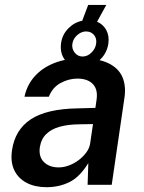

<svg xmlns="http://www.w3.org/2000/svg" viewBox="-20 -770 598 800"><path d="M423 -749.5 384.5 -679.5Q409.5 -669 422.8 -644.8Q436 -620.5 431.5 -588.5Q425 -545 392.2 -517.2Q359.5 -489.5 317.5 -489.5Q276.5 -489.5 252.5 -518Q228.5 -546.5 234.5 -590.5Q239.5 -626 264.5 -651.5Q289.5 -677 322.5 -683.5L347.5 -749.5ZM380.5 -587.5Q384 -609.5 371.8 -624.2Q359.5 -639 338.5 -639Q319.5 -639 302.2 -624.2Q285 -609.5 281.5 -587.5Q278.5 -567 291.2 -550.8Q304 -534.5 324 -534.5Q344.5 -534.5 361 -550.8Q377.5 -567 380.5 -587.5ZM174 10Q126 10 91 -8.2Q56 -26.5 39.5 -60.8Q23 -95 30 -144Q42.5 -229.5 108.5 -273Q174.5 -316.5 304.5 -318.5L377.5 -320.5L382.5 -355.5Q388.5 -398 366.2 -420.5Q344 -443 300.5 -442.5Q265.5 -442 232.2 -424Q199 -406 183.5 -367H82Q92.5 -416.5 125 -452.5Q157.5 -488.5 207.5 -507.8Q257.5 -527 318.5 -527Q389.5 -527 431.8 -506.5Q474 -486 490 -449Q506 -412 498.5 -362.5L445.5 0H345L348 -90.5Q312.5 -32.5 269.2 -11.2Q226 10 174 10ZM224.5 -72.5Q246 -72.5 267.8 -80.8Q289.5 -89 308.2 -103.2Q327 -117.5 339.8 -135Q352.5 -152.5 355.5 -171.5L367.5 -253L308 -252Q264 -251.5 229.2 -242Q194.5 -232.5 173 -211.8Q151.5 -191 146 -156.5Q140.5 -117 163 -94.8Q185.5 -72.5 224.5 -72.5Z"/></svg>

Font: Public Sans Thin SemiBold
Style: Italic
Weight: 600
Italic angle: -8°
Version: Version 2.001